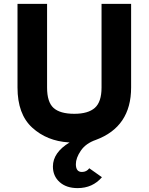

<svg xmlns="http://www.w3.org/2000/svg" viewBox="-20 -720 764 987"><path d="M379 247Q321 247 286.5 216Q252 185 252 136Q252 64 338 12H333Q221 5 145.5 -64Q70 -133 70 -270V-700H222V-270Q222 -195 255.5 -165Q289 -135 362 -135Q433 -135 467.5 -165.5Q502 -196 502 -270V-700H654V-270Q654 -68 473 -1Q421 17 395.5 54.5Q370 92 370 124Q370 164 401 164Q425 164 439 145L504 191Q456 247 379 247Z"/></svg>

Font: Overpass Heavy
Style: Regular
Weight: 900
Designer: Delve Withrington, Thomas Jockin
Foundry: Delve Fonts
Version: Version 3.000;DELV;Overpass